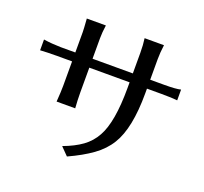

<svg xmlns="http://www.w3.org/2000/svg" viewBox="-138 -942 1218 1146"><g transform="rotate(20 471.0 -369.0)"><path d="M30.3 -499V-567.4Q82 -559.6 138.7 -558.6H232.4V-688.5Q232.4 -707 227.5 -772.5H348.6Q341.8 -726.6 341.8 -688.5V-558.6H597.7V-689.5Q597.7 -738.3 591.8 -780.3H714.8Q708 -731.4 708 -689.5V-558.6H797.9Q872.1 -558.6 901.4 -566.4V-498Q871.1 -502 798.8 -502H708V-471.7Q708 -250 641.6 -142.6Q606.4 -85 545.9 -41.5Q485.4 2 397.5 42L349.6 -6.8Q420.9 -33.2 468.3 -67.4Q515.6 -101.6 543.9 -153.3Q597.7 -249 597.7 -465.8V-502H341.8V-345.7Q341.8 -296.9 345.7 -245.1H227.5Q232.4 -310.5 232.4 -345.7V-502H138.7Q75.2 -502 30.3 -499Z"/></g></svg>

Font: GenEi LateMin P v2
Style: Medium
Weight: 500
Designer: o_tamon (Modified)
Foundry: o_tamon / Adobe Systems Incorporated / FONT 910 / Philipp H. Poll
Version: Version 2.1;Original Version 1.004